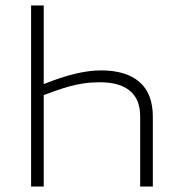

<svg xmlns="http://www.w3.org/2000/svg" viewBox="-20 -683 653 703"><path d="M93.8 -663.1H140.1V-375Q264.2 -425.3 349.1 -425.3Q441.9 -425.3 490.7 -382.8Q539.6 -340.3 539.6 -255.4V0H493.2V-257.3Q493.2 -319.8 455.3 -350.8Q417.5 -381.8 345.7 -381.8Q314 -381.8 286.4 -377.7Q258.8 -373.5 234.1 -366.7Q209.5 -359.9 186.3 -351.6Q163.1 -343.3 140.1 -335V0H93.8Z"/></svg>

Font: Bpm'online Open Sans Light
Style: Regular
Weight: 300
Foundry: Ascender Corporation
Version: Version 1.10